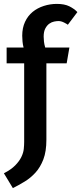

<svg xmlns="http://www.w3.org/2000/svg" viewBox="-20 -742 417 985"><path d="M328 -615Q325 -618 309.5 -626Q294 -634 280 -634Q271 -634 258 -631.5Q245 -629 233 -620.5Q221 -612 212.5 -596Q204 -580 204 -554Q204 -543 205.5 -529Q207 -515 212 -498H336L322 -417H218V-25Q218 35 202.5 75.5Q187 116 162 143.5Q137 171 106.5 189.5Q76 208 46 223L0 147Q37 128 58 106.5Q79 85 89.5 63.5Q100 42 102 22Q104 2 104 -14V-417H14V-498H101Q97 -513 95.5 -529Q94 -545 94 -559Q94 -599 108.5 -630Q123 -661 147.5 -681Q172 -701 204.5 -711.5Q237 -722 272 -722Q311 -722 336 -709.5Q361 -697 377 -680Z"/></svg>

Font: Amaranth
Style: Regular
Weight: 400
Designer: Gesine Todt
Foundry: Gesine Todt
Version: Version 1.001